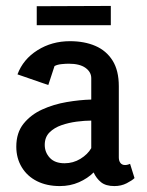

<svg xmlns="http://www.w3.org/2000/svg" viewBox="-20 -624 496 648"><path d="M182 4Q138 4 105 -12.5Q72 -29 53.5 -59.5Q35 -90 35 -129Q35 -176 59.5 -206.5Q84 -237 122.5 -254.5Q161 -272 205 -279.5Q249 -287 288 -288V-360Q288 -381 268.5 -395Q249 -409 212 -409Q201 -409 187 -407.5Q173 -406 164 -401L143 -337L39 -373Q58 -424 106.5 -454.5Q155 -485 216 -485Q265 -485 302 -469Q339 -453 360 -419.5Q381 -386 381 -333V-93Q381 -81 386.5 -74Q392 -67 402 -67Q407 -67 412 -68.5Q417 -70 419 -71L434 -23Q426 -15 407.5 -5.5Q389 4 366 4Q337 4 321 -9Q305 -22 296 -42Q276 -22 246.5 -9Q217 4 182 4ZM198 -73Q227 -73 251.5 -88Q276 -103 288 -124V-217Q266 -217 239 -213.5Q212 -210 187.5 -201.5Q163 -193 147 -177Q131 -161 131 -135Q131 -110 148 -91.5Q165 -73 198 -73ZM104 -539V-603L354 -604V-539Z"/></svg>

Font: Kreon
Style: Regular
Weight: 400
Designer: Julia Petretta
Foundry: Julia Petretta and Eli Heuer
Version: Version 2.002